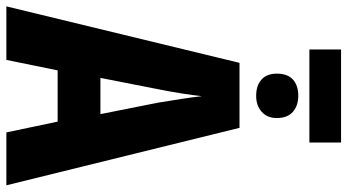

<svg xmlns="http://www.w3.org/2000/svg" viewBox="-258 -806 1065 588"><g transform="rotate(90 274.0 -512.5)"><path d="M417 -1025V-928H132V-1025ZM274 -894Q304 -894 323 -877.5Q342 -861 342 -828Q342 -799 323 -782Q304 -765 274 -765Q242 -765 224 -781.5Q206 -798 206 -828Q206 -861 224 -877.5Q242 -894 274 -894ZM386 0 353 -157H196L164 0H0L173 -714H372L548 0ZM295 -464Q289 -501 283.5 -536Q278 -571 275 -599Q269 -542 254 -466L219 -288H330Z"/></g></svg>

Font: Noto Sans ExtraCondensed ExtraBold
Style: Regular
Weight: 800
Width: 2
Designer: Monotype Design Team
Foundry: Monotype Imaging Inc.
Version: Version 2.013; ttfautohint (v1.8.4.7-5d5b)